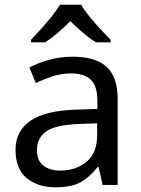

<svg xmlns="http://www.w3.org/2000/svg" viewBox="-20 -786 601 816"><path d="M288 -545Q386 -545 433 -502Q480 -459 480 -365V0H416L399 -76H395Q360 -32 321.5 -11Q283 10 215 10Q142 10 94 -28.5Q46 -67 46 -149Q46 -229 109 -272.5Q172 -316 303 -320L394 -323V-355Q394 -422 365 -448Q336 -474 283 -474Q241 -474 203 -461.5Q165 -449 132 -433L105 -499Q140 -518 188 -531.5Q236 -545 288 -545ZM314 -259Q214 -255 175.5 -227Q137 -199 137 -148Q137 -103 164.5 -82Q192 -61 235 -61Q303 -61 348 -98.5Q393 -136 393 -214V-262ZM325 -766Q337 -744 359.5 -716.5Q382 -689 406.5 -662.5Q431 -636 450 -617V-606H388Q362 -622 334 -645.5Q306 -669 279 -696Q252 -669 225 -646Q198 -623 172 -606H112V-617Q131 -637 154.5 -663Q178 -689 200 -716.5Q222 -744 235 -766Z"/></svg>

Font: Noto Sans Ogham
Style: Regular
Weight: 400
Designer: Monotype Design Team
Foundry: Monotype Imaging Inc.
Version: Version 2.001; ttfautohint (v1.8.4.7-5d5b)